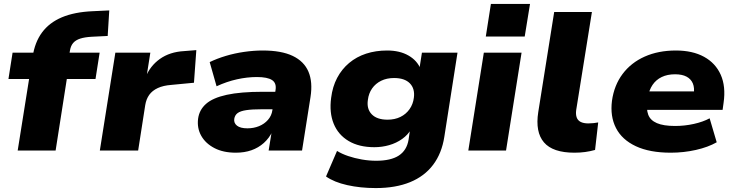

<svg xmlns="http://www.w3.org/2000/svg" viewBox="-20 -766 3736 977"><path d="M70 0 128 -364H23L44 -498H191L142 -456L146 -477Q157 -551 194 -601Q231 -651 295 -678Q359 -705 452 -709L536 -713L528 -583L447 -579Q411 -577 388 -569.5Q365 -562 352.5 -547.5Q340 -533 336 -509L330 -474L309 -498H487L466 -364H320L263 0Z M488 0 567 -498H745L725 -371H720Q743 -430 793.5 -466Q844 -502 917 -506L979 -511L967 -345L852 -334Q811 -331 783 -318Q755 -305 739.5 -283.5Q724 -262 719 -231L683 0Z M1180 11Q1116 11 1071 -12.5Q1026 -36 1004 -75Q982 -114 988 -162Q994 -207 1028.5 -237.5Q1063 -268 1133.5 -283.5Q1204 -299 1318 -299H1401L1387 -210H1312Q1263 -210 1233 -205.5Q1203 -201 1189 -190.5Q1175 -180 1172 -161Q1169 -140 1186 -126.5Q1203 -113 1239 -113Q1271 -113 1298 -124Q1325 -135 1343.5 -156Q1362 -177 1366 -205L1382 -307Q1388 -343 1364.5 -358.5Q1341 -374 1287 -374Q1238 -374 1186 -362.5Q1134 -351 1082 -327L1047 -450Q1084 -468 1129 -481.5Q1174 -495 1222.5 -502Q1271 -509 1317 -509Q1412 -509 1469.5 -481.5Q1527 -454 1549.5 -401.5Q1572 -349 1560 -272L1517 0H1347L1363 -99H1367Q1350 -63 1322.5 -38.5Q1295 -14 1259.5 -1.5Q1224 11 1180 11Z M1892 191Q1814 191 1747 176Q1680 161 1639 132L1695 2Q1719 17 1751.5 28Q1784 39 1821 45.5Q1858 52 1894 52Q1969 52 2009.5 25.5Q2050 -1 2059 -55L2067 -110H2073Q2056 -80 2026.5 -59Q1997 -38 1960.5 -27.5Q1924 -17 1885 -17Q1807 -17 1754 -48.5Q1701 -80 1678 -136.5Q1655 -193 1665 -268Q1672 -325 1695.5 -369.5Q1719 -414 1756.5 -445.5Q1794 -477 1843 -493Q1892 -509 1950 -509Q2014 -509 2058.5 -483.5Q2103 -458 2120 -415H2114L2127 -498H2308L2241 -70Q2228 14 2184 72.5Q2140 131 2066.5 161Q1993 191 1892 191ZM1952 -157Q1989 -157 2017.5 -171Q2046 -185 2064 -210.5Q2082 -236 2086 -269Q2092 -315 2065.5 -342Q2039 -369 1985 -369Q1948 -369 1919.5 -355Q1891 -341 1873.5 -316Q1856 -291 1852 -258Q1845 -212 1871.5 -184.5Q1898 -157 1952 -157Z M2452 -580 2478 -746H2677L2650 -580ZM2363 0 2442 -498H2634L2555 0Z M2903 11Q2793 11 2748 -41.5Q2703 -94 2719 -196L2800 -705H2992L2912 -206Q2909 -184 2914.5 -168.5Q2920 -153 2935 -145.5Q2950 -138 2974 -138Q2987 -138 3000.5 -139.5Q3014 -141 3024 -143L3008 -3Q2983 4 2957.5 7.5Q2932 11 2903 11Z M3393 11Q3286 11 3215.5 -22Q3145 -55 3114.5 -114.5Q3084 -174 3094 -253Q3105 -332 3148 -389.5Q3191 -447 3260.5 -478Q3330 -509 3419 -509Q3504 -509 3562.5 -477Q3621 -445 3647.5 -385.5Q3674 -326 3662 -243L3657 -207H3244L3259 -301H3529L3510 -285Q3515 -319 3505.5 -341.5Q3496 -364 3473.5 -376Q3451 -388 3415 -388Q3376 -388 3347 -374Q3318 -360 3300.5 -334Q3283 -308 3277 -272L3274 -253Q3268 -211 3278.5 -182.5Q3289 -154 3322.5 -139.5Q3356 -125 3415 -125Q3464 -125 3511 -135.5Q3558 -146 3591 -164L3627 -42Q3583 -17 3521 -3Q3459 11 3393 11Z"/></svg>

Font: Nunito Sans 10pt SemiExpanded Black
Style: Italic
Weight: 900
Width: 6
Italic angle: -9°
Designer: Vernon Adams
Foundry: Vernon Adams
Version: Version 3.101;gftools[0.9.27]